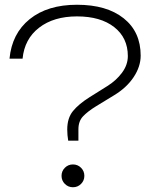

<svg xmlns="http://www.w3.org/2000/svg" viewBox="-20 -782 641 808"><path d="M263 -237Q263 -285 287 -314.5Q311 -344 357 -373L432 -420Q469 -443 493.5 -476Q518 -509 518 -546Q518 -623 460.5 -668Q403 -713 304 -713Q206 -713 144.5 -665.5Q83 -618 75 -535H20Q30 -641 105 -701.5Q180 -762 304 -762Q429 -762 500.5 -705Q572 -648 572 -548Q572 -502 542.5 -457.5Q513 -413 460 -381L383 -334Q349 -313 329.5 -292.5Q310 -272 310 -238V-190H267Q265 -202 264 -213.5Q263 -225 263 -237ZM287 6Q267 6 253 -8Q239 -22 239 -42Q239 -62 253 -76Q267 -90 287 -90Q307 -90 321 -76Q335 -62 335 -42Q335 -22 321 -8Q307 6 287 6Z"/></svg>

Font: Unbounded ExtraLight
Style: Regular
Weight: 250
Designer: Luke Prowse, Jean-Baptiste Morizot, Fátima Lázaro, Florian Runge
Foundry: NaN
Version: Version 1.701;gftools[0.9.28.dev5+ged2979d]